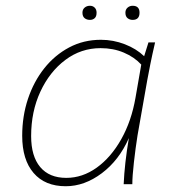

<svg xmlns="http://www.w3.org/2000/svg" viewBox="-20 -639 594 666"><path d="M208 7Q136 7 96.5 -39Q57 -85 57 -168Q57 -236 77 -296Q97 -356 133.5 -402Q170 -448 220 -474.5Q270 -501 330 -501Q373 -501 413 -485.5Q453 -470 480 -444L495 -492H518Q508 -449 501.5 -416.5Q495 -384 491 -362L457 -169Q450 -125 444.5 -76Q439 -27 439 0H409Q412 -71 427 -160Q393 -83 333 -38Q273 7 208 7ZM210 -22Q266 -22 315.5 -57.5Q365 -93 400.5 -156Q436 -219 450 -300L470 -415Q446 -441 409.5 -456.5Q373 -472 329 -472Q261 -472 206.5 -431Q152 -390 120 -321Q88 -252 88 -167Q88 -97 119.5 -59.5Q151 -22 210 -22ZM440 -570Q430 -570 422.5 -576Q415 -582 415 -595Q415 -606 422.5 -612.5Q430 -619 440 -619Q464 -619 464 -595Q464 -570 440 -570ZM292 -570Q281 -570 273.5 -576Q266 -582 266 -595Q266 -606 273.5 -612.5Q281 -619 292 -619Q302 -619 308.5 -612.5Q315 -606 315 -595Q315 -582 308.5 -576Q302 -570 292 -570Z"/></svg>

Font: Livvic Thin
Style: Italic
Weight: 250
Italic angle: -10°
Designer: Jacques Le Bailly, Baron von Fonthausen
Version: Version 1.001; ttfautohint (v1.8.2)